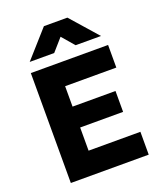

<svg xmlns="http://www.w3.org/2000/svg" viewBox="-167 -1043 968 1149"><g transform="rotate(-20 317.5 -468.5)"><path d="M82.5 0V-700H574.5V-556H248.5V-426H522V-293H248.5V-145.5H578.5V0ZM99 -765 252 -937H401.5L553 -765H391.5L324 -843.5L255 -765Z"/></g></svg>

Font: Geologica Thin Roman
Style: Bold
Weight: 700
Version: Version 1.010;gftools[0.9.28]